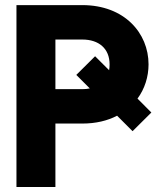

<svg xmlns="http://www.w3.org/2000/svg" viewBox="-20 -743 640 763"><path d="M45.4 0H200.2V-252H307.1C360.8 -252 407.2 -263.2 445.3 -283.2L506.8 -221.7L581.5 -295.9L526.4 -351.1C555.2 -390.1 570.3 -438 570.3 -487.3C570.3 -611.8 474.1 -722.7 307.1 -722.7H45.4ZM200.2 -585.9H307.1C373 -585.9 415.5 -549.8 415.5 -487.3C415.5 -479 415 -471.2 413.6 -463.9L357.9 -519.5L283.2 -445.3L336.9 -391.6C327.6 -389.6 317.4 -388.7 307.1 -388.7H200.2Z"/></svg>

Font: Giphurs ExtraBold
Style: Regular
Weight: 800
Version: Version 1.000